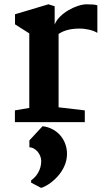

<svg xmlns="http://www.w3.org/2000/svg" viewBox="-20 -580 502 912"><path d="M50.8 0H382.8V-55.7L258.3 -70.3V-418.9C273.9 -429.2 303.2 -444.3 357.4 -444.3C389.6 -444.3 423.8 -436 442.4 -423.8V-554.7C434.6 -558.1 414.1 -559.6 392.1 -559.6C343.3 -559.6 259.8 -516.6 239.7 -463.4V-550.3L210 -559.6L51.3 -512.2V-464.4L119.1 -421.4V-67.4L50.8 -55.7ZM119.6 86.9V119.6C146 119.6 175.8 149.9 175.8 185.5C175.8 226.6 152.8 259.8 127.9 276.4V287.6L175.3 312.5C216.3 300.8 298.3 237.3 298.3 151.4C298.3 82 250 27.3 182.1 19.5Z"/></svg>

Font: Merriweather
Style: Bold
Weight: 700
Designer: Eben Sorkin ( eben@eyebytes.com )
Foundry: Sorkin Type Co.
Version: Version 1.003